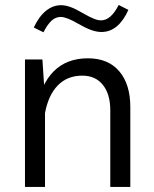

<svg xmlns="http://www.w3.org/2000/svg" viewBox="-20 -741 611 761"><path d="M158.4 0V-348.3L148.1 -505.4H79V0ZM496.5 -317.1Q496.5 -407.2 452.6 -458.6Q408.8 -509.9 328.4 -509.9Q244.4 -509.9 192.8 -458.3Q141.3 -406.6 122.6 -304.5L158.2 -291.9Q171.3 -363.8 209.1 -402.5Q246.9 -441.2 306 -441.2Q358.6 -441.2 387.9 -404.4Q417.1 -367.7 417.1 -304.1V0H496.5ZM113.9 -631.9 152.3 -613Q168 -644.1 184.3 -659Q200.5 -673.8 220.5 -673.8Q244.2 -673.8 289.5 -647.1Q319.2 -629.9 341.2 -622.1Q363.3 -614.2 382.1 -614.2Q449.2 -614.2 488.9 -701.8L450.4 -721.4Q419.7 -660.3 380.4 -660.3Q368.2 -660.3 352.4 -666.6Q336.5 -672.8 310.6 -687.7Q280.1 -705.8 259.5 -713.1Q239 -720.4 221.7 -720.4Q189.6 -720.4 161.9 -697.9Q134.1 -675.3 113.9 -631.9Z"/></svg>

Font: Estedad-FD VF
Style: Regular
Weight: 100
Designer: Amin Abedi
Version: Version 7.3